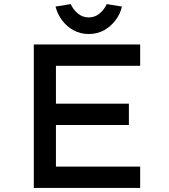

<svg xmlns="http://www.w3.org/2000/svg" viewBox="-20 -917 827 937"><path d="M145 0V-700H664V-596H253V-104H664V0ZM200 -307V-411H609V-307ZM413 -751Q372 -751 338.5 -769.5Q305 -788 282.5 -818.5Q260 -849 251 -885L325 -897Q336 -872 359 -852Q382 -832 413 -832Q444 -832 467 -852Q490 -872 501 -897L575 -885Q567 -849 544 -818.5Q521 -788 488 -769.5Q455 -751 413 -751Z"/></svg>

Font: Lexend Giga
Style: Regular
Weight: 400
Designer: Bonnie Shaver-Troup, Thomas Jockin
Foundry: Lexend
Version: Version 1.007